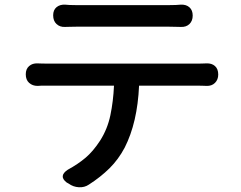

<svg xmlns="http://www.w3.org/2000/svg" viewBox="-20 -767 1040 827"><path d="M209 -701Q209 -724 223.5 -736Q238 -748 260 -747Q268 -746 280 -745.5Q292 -745 306 -745Q324 -745 365 -745Q406 -745 458 -745Q510 -745 561.5 -745Q613 -745 653 -745Q693 -745 710 -745Q723 -745 737 -745.5Q751 -746 759 -747Q782 -748 796 -735.5Q810 -723 810 -700Q810 -677 796 -663.5Q782 -650 759 -651Q750 -651 736.5 -651.5Q723 -652 710 -652Q693 -652 653 -652Q613 -652 561.5 -652Q510 -652 458.5 -652Q407 -652 366 -652Q325 -652 307 -652Q291 -652 279 -651.5Q267 -651 260 -651Q238 -650 223.5 -663.5Q209 -677 209 -701ZM91 -447Q91 -470 105.5 -482.5Q120 -495 142 -494Q152 -494 155.5 -493.5Q159 -493 182 -493Q195 -493 233.5 -493Q272 -493 327.5 -493Q383 -493 446.5 -493Q510 -493 573.5 -493Q637 -493 692.5 -493Q748 -493 786 -493Q824 -493 836 -493Q848 -493 855.5 -493.5Q863 -494 869 -494Q892 -495 906 -482.5Q920 -470 920 -446Q920 -424 906 -410Q892 -396 869 -397Q861 -397 858.5 -397.5Q856 -398 836 -398H579Q572 -239 517 -131Q490 -80 451.5 -42Q413 -4 363 28Q344 41 319.5 39.5Q295 38 276 24L267 19Q231 -9 272 -36Q316 -60 348.5 -87.5Q381 -115 411 -161Q443 -211 455.5 -271Q468 -331 471 -398H182Q166 -398 158 -398Q150 -398 142 -397Q120 -397 105.5 -410Q91 -423 91 -447Z"/></svg>

Font: Chiron GoRound TC M
Style: Regular
Weight: 500
Designer: Ryoko NISHIZUKA 西塚涼子 (kana, bopomofo & ideographs); Paul D. Hunt (Latin, Greek & Cyrillic); Sandoll Communications 산돌커뮤니
Foundry: Adobe
Version: Version 1.000;hotconv 1.1.1;makeotfexe 2.6.0